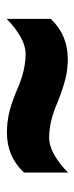

<svg xmlns="http://www.w3.org/2000/svg" viewBox="162 -650 231 596"><g transform="rotate(90 278.0 -352.5)"><path d="M260 -289Q226 -304 199 -310Q172 -316 149 -316Q122 -316 93.5 -299.5Q65 -283 39 -257V-394Q89 -447 164 -447Q194 -447 223.5 -440Q253 -433 296 -416Q330 -401 357.5 -395Q385 -389 408 -389Q433 -389 462 -405.5Q491 -422 516 -448V-311Q467 -258 392 -258Q362 -258 332.5 -264.5Q303 -271 260 -289Z"/></g></svg>

Font: Noto Sans Bengali SemiCondensed Black
Style: Regular
Weight: 900
Width: 4
Designer: Joana Ranito - Universal Thirst; Jelle Bosma - Monotype Design Team
Foundry: Universal Thirst ehf.
Version: Version 3.000; ttfautohint (v1.8.4.7-5d5b)